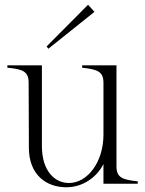

<svg xmlns="http://www.w3.org/2000/svg" viewBox="-20 -776 613 811"><path d="M260 15C329 15 388 -26 417 -83V0H562V-10C496 -17 472 -26 472 -74V-500H327V-490C392 -483 417 -474 417 -426V-207C417 -92 350 -3 271 -3C212 -3 157 -53 157 -159V-500H11V-490C77 -484 101 -474 101 -426L102 -152C102 -38 175 15 260 15ZM379 -726 352 -756 177 -580 184 -570Z"/></svg>

Font: Sprat Condensed Light
Style: Regular
Weight: 300
Width: 3
Designer: Ethan Nakache
Foundry: Collletttivo
Version: Version 2.000;Glyphs 3.2 (3217)